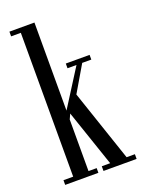

<svg xmlns="http://www.w3.org/2000/svg" viewBox="-143 -816 655 883"><g transform="rotate(-20 185.0 -375.0)"><path d="M18.5 0V-23H66V-727H18.5V-750H141V-319L256 -500.5H212V-523.5H328.5V-500.5H284L209 -373L327.5 -23H368V0H206V-23H247L152.5 -300.5L141 -275.5V-23H181V0Z"/></g></svg>

Font: Imbue 50pt
Style: Regular
Weight: 400
Designer: Tyler Finck
Foundry: Etcetera Type Company
Version: Version 1.102; ttfautohint (v1.8.3)